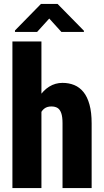

<svg xmlns="http://www.w3.org/2000/svg" viewBox="-20 -962 534 982"><path d="M191.9 -750V0H43.5V-750ZM172.4 -282.2 136.2 -281.2Q135.3 -336.9 146.5 -383.8Q157.7 -430.7 179.4 -465.3Q201.2 -500 231.9 -519Q262.7 -538.1 299.8 -538.1Q332.5 -538.1 359.9 -526.9Q387.2 -515.6 407 -491.2Q426.8 -466.8 437.7 -427.2Q448.7 -387.7 448.7 -330.6V0H299.8V-331.5Q299.8 -364.7 293.2 -383.5Q286.6 -402.3 274.2 -409.9Q261.7 -417.5 242.7 -417.5Q221.2 -417.5 207.5 -407.2Q193.8 -397 186 -378.7Q178.2 -360.4 175.3 -335.7Q172.4 -311 172.4 -282.2ZM274.4 -941.9 409.2 -804.7V-798.8H293.9L231.9 -867.2L169.9 -798.8H56.6V-806.2L189.5 -941.9Z"/></svg>

Font: Roboto Condensed ExtraBold
Style: Regular
Weight: 800
Designer: Christian Robertson
Foundry: Google
Version: Version 3.008; 2023